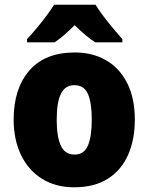

<svg xmlns="http://www.w3.org/2000/svg" viewBox="-20 -879 633 816"><path d="M553 -371Q553 -286 524.5 -221Q496 -156 438.5 -119.5Q381 -83 295 -83Q216 -83 158 -119.5Q100 -156 69 -221Q38 -286 38 -371Q38 -502 104.5 -579Q171 -656 298 -656Q373 -656 430.5 -623Q488 -590 520.5 -526Q553 -462 553 -371ZM221 -370Q221 -298 238.5 -260Q256 -222 297 -222Q337 -222 353.5 -260Q370 -298 370 -371Q370 -443 353.5 -480Q337 -517 296 -517Q257 -517 239 -480.5Q221 -444 221 -370ZM386 -859Q407 -825 439.5 -784.5Q472 -744 500 -713V-699H385Q363 -713 342 -731Q321 -749 297 -772Q273 -748 253 -730.5Q233 -713 212 -699H95V-713Q112 -731 134 -757Q156 -783 176.5 -810.5Q197 -838 210 -859Z"/></svg>

Font: Noto Sans Telugu UI SemiCondensed Black
Style: Regular
Weight: 900
Width: 4
Designer: Jelle Bosma - Monotype Design Team
Foundry: Monotype Imaging Inc.
Version: Version 2.005; ttfautohint (v1.8.4.7-5d5b)